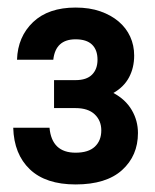

<svg xmlns="http://www.w3.org/2000/svg" viewBox="-20 -859 410 508"><path d="M180 -371Q101 -371 59 -411Q17 -451 15 -521H111Q117 -455 180 -455Q214 -455 231 -471Q248 -487 248 -514Q248 -540 230.5 -556.5Q213 -573 180 -573H123V-647H180Q209 -647 223.5 -661.5Q238 -676 238 -701Q238 -727 223.5 -741Q209 -755 180 -755Q127 -755 121 -701H25Q27 -762 67.5 -800.5Q108 -839 180 -839Q217 -839 245.5 -829Q274 -819 294 -802Q314 -785 324.5 -762Q335 -739 335 -712Q335 -680 321.5 -654.5Q308 -629 280 -613Q312 -596 328.5 -568Q345 -540 345 -507Q345 -447 303 -409Q261 -371 180 -371Z"/></svg>

Font: PT Root UI Web Bold
Style: Regular
Weight: 700
Designer: Vitaly Kuzmin
Foundry: ParaType Ltd.
Version: Version 1.000W